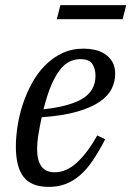

<svg xmlns="http://www.w3.org/2000/svg" viewBox="-20 -718 513 750"><path d="M170 12Q102 12 72 -27Q42 -66 42 -145Q42 -182 48.5 -225Q55 -268 69 -310.5Q83 -353 104.5 -392.5Q126 -432 155.5 -462Q185 -492 222.5 -510Q260 -528 307 -528Q328 -528 349.5 -523.5Q371 -519 389 -507.5Q407 -496 418.5 -477Q430 -458 430 -429Q430 -400 416.5 -372Q403 -344 370 -321Q337 -298 281.5 -282Q226 -266 143 -260Q136 -229 130.5 -195.5Q125 -162 125 -134Q125 -92 141.5 -68.5Q158 -45 194 -45Q239 -45 280.5 -83Q322 -121 360 -189L391 -174Q366 -126 342 -90.5Q318 -55 291.5 -32.5Q265 -10 235.5 1Q206 12 170 12ZM150 -291Q256 -303 304.5 -334Q353 -365 353 -422Q353 -450 340.5 -468.5Q328 -487 294 -487Q272 -487 252 -477.5Q232 -468 214 -445Q196 -422 180 -384.5Q164 -347 150 -291ZM216 -698H473L459 -643H202Z"/></svg>

Font: IBM Plex Serif
Style: Italic
Weight: 400
Italic angle: -14°
Designer: Mike Abbink, Paul van der Laan, Pieter van Rosmalen
Foundry: Bold Monday
Version: Version 3.001